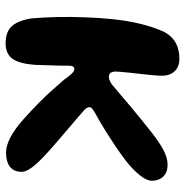

<svg xmlns="http://www.w3.org/2000/svg" viewBox="-7 -657 674 700"><g transform="rotate(90 330.0 -307.0)"><path d="M138 9.5Q95 9.5 74.5 -14.2Q54 -38 47 -86Q45 -107.5 43.8 -131.5Q42.5 -155.5 42 -180.2Q41.5 -205 41.8 -229.5Q42 -254 43 -277Q44.5 -328.5 49.8 -380Q55 -431.5 66.5 -480Q78 -528.5 97 -570Q112.5 -598 136.8 -611Q161 -624 194.5 -624Q223.5 -624 239.8 -606.5Q256 -589 256 -561Q256 -547.5 254.2 -527.8Q252.5 -508 250 -486.2Q247.5 -464.5 245.2 -444Q243 -423.5 241.8 -408Q240.5 -392.5 241 -385.5Q243 -376 247 -371.5Q251 -367 261.5 -367Q269 -367 279.2 -372.5Q289.5 -378 301 -389Q328.5 -412.5 370.5 -447.8Q412.5 -483 455 -516.5Q493.5 -547.5 523.8 -564.2Q554 -581 580 -581Q601 -581 614 -573Q627 -565 633 -551.8Q639 -538.5 639 -524Q639 -514.5 634 -503.5Q629 -492.5 619.5 -480.5Q610 -468.5 596.5 -455.2Q583 -442 565 -428Q541.5 -410 512.8 -390.8Q484 -371.5 456.2 -354.2Q428.5 -337 407 -325Q388 -315 379.2 -308.5Q370.5 -302 370.5 -296Q370.5 -290.5 374.5 -284.8Q378.5 -279 389.5 -270Q398 -262.5 413.5 -249.2Q429 -236 448 -219.8Q467 -203.5 485.2 -187.8Q503.5 -172 517.8 -159.8Q532 -147.5 538 -141.5Q575 -108 590.8 -86Q606.5 -64 606.5 -50Q606.5 -29 597.5 -16.2Q588.5 -3.5 572.5 2.2Q556.5 8 535.5 8Q513.5 8 484.2 -6.2Q455 -20.5 416 -54.5Q380.5 -86.5 357.5 -109.2Q334.5 -132 319.2 -148.5Q304 -165 293 -178Q282 -191 271 -203Q260 -218.5 253 -226.5Q246 -234.5 241.2 -237.8Q236.5 -241 231.5 -241Q225 -241 222.2 -235.5Q219.5 -230 219.5 -219Q219.5 -216 219.5 -204.8Q219.5 -193.5 219 -178Q218.5 -162.5 218 -146.5Q217.5 -130.5 217.2 -117.2Q217 -104 216.5 -97.5Q212 -39 193.8 -14.8Q175.5 9.5 138 9.5Z"/></g></svg>

Font: Gluten Thin Medium
Style: Regular
Weight: 500
Version: Version 1.300